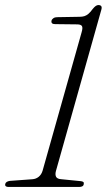

<svg xmlns="http://www.w3.org/2000/svg" viewBox="-32 -740 440 760"><path d="M186 -644.5 273 -643.5Q288 -643.5 292.2 -637Q296.5 -630.5 291 -612L136.5 -64Q132 -49 121.2 -40.2Q110.5 -31.5 96 -30.5L7 -24Q-0.5 -23 -5.5 -19.8Q-10.5 -16.5 -11.5 -11Q-12.5 -6 -9.2 -3Q-6 0 1 0H282Q289.5 0 294.2 -2.8Q299 -5.5 299.5 -11.5Q301 -16.5 297.8 -19.5Q294.5 -22.5 287 -23L211.5 -30.5Q194.5 -31.5 190 -40.2Q185.5 -49 189.5 -63.5L369 -701Q372 -711 368.8 -715.5Q365.5 -720 357.5 -720Q352 -720 346.5 -716Q341 -712 335 -704.5Q326 -692 318 -685.2Q310 -678.5 301.8 -676Q293.5 -673.5 282 -673.5L194 -672Q185.5 -672 179.5 -668Q173.5 -664 172 -658.5Q170.5 -651.5 174 -648Q177.5 -644.5 186 -644.5Z"/></svg>

Font: Fraunces 72pt Soft Wonky ExtraLight
Style: Italic
Weight: 250
Italic angle: -16°
Version: Version 1.000;[b76b70a41]